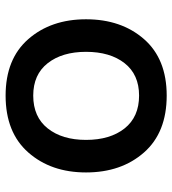

<svg xmlns="http://www.w3.org/2000/svg" viewBox="16 -628 629 702"><g transform="rotate(-90 331.0 -277.5)"><path d="M332 17Q197 17 124 -66Q51 -149 51 -278Q51 -406 124 -489Q197 -572 332 -572Q466 -572 538.5 -489Q611 -406 611 -278Q611 -149 538.5 -66Q466 17 332 17ZM332 -84Q409 -84 450.5 -137Q492 -190 492 -278Q492 -365 450.5 -418Q409 -471 332 -471Q254 -471 212 -418Q170 -365 170 -278Q170 -190 212 -137Q254 -84 332 -84Z"/></g></svg>

Font: Biryani DemiBold
Style: Regular
Weight: 600
Designer: Dan Reynolds and Mathieu Réguer
Foundry: Dan Reynolds and Mathieu Réguer
Version: Version 1.003;PS 001.003;hotconv 1.0.70;makeotf.lib2.5.58329